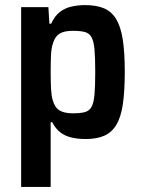

<svg xmlns="http://www.w3.org/2000/svg" viewBox="-20 -538 557 754"><path d="M63 196V-510H170L174 -445H181Q194 -474 214 -490Q234 -506 260 -512Q286 -518 314 -518Q358 -518 388 -505.5Q418 -493 436 -463.5Q454 -434 462 -383.5Q470 -333 470 -256Q470 -180 462.5 -129Q455 -78 437 -48Q419 -18 389.5 -5Q360 8 316 8Q286 8 260.5 2Q235 -4 216.5 -18.5Q198 -33 185 -58H179V196ZM266 -93Q295 -93 312.5 -97.5Q330 -102 339 -117.5Q348 -133 351 -166Q354 -199 354 -255Q354 -312 351 -344.5Q348 -377 339 -392.5Q330 -408 312.5 -412.5Q295 -417 266 -417Q233 -417 215 -406.5Q197 -396 189 -371Q182 -352 180.5 -325Q179 -298 179 -255Q179 -216 180.5 -188.5Q182 -161 187 -145Q195 -116 213.5 -104.5Q232 -93 266 -93Z"/></svg>

Font: Saira SemiCondensed SemiBold
Style: Regular
Weight: 600
Width: 4
Designer: Hector Gatti with collaboration of the Omnibus-Type team
Foundry: Omnibus-Type
Version: Version 1.101